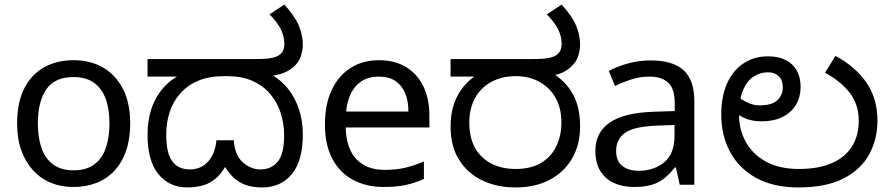

<svg xmlns="http://www.w3.org/2000/svg" viewBox="-20 -810 3905 842"><path d="M551 -269Q551 -202 533.5 -150.5Q516 -99 483.5 -63Q451 -27 404.5 -8.5Q358 10 301 10Q248 10 203 -8.5Q158 -27 125 -63Q92 -99 73.5 -150.5Q55 -202 55 -269Q55 -358 85 -419.5Q115 -481 171 -513.5Q227 -546 304 -546Q377 -546 432.5 -513.5Q488 -481 519.5 -419.5Q551 -358 551 -269ZM146 -269Q146 -206 162.5 -159.5Q179 -113 214 -88Q249 -63 303 -63Q357 -63 392 -88Q427 -113 443.5 -159.5Q460 -206 460 -269Q460 -333 443 -378Q426 -423 391.5 -447.5Q357 -472 302 -472Q220 -472 183 -418Q146 -364 146 -269Z M801 12Q723 12 675 -46Q627 -104 627 -220Q627 -282 644.5 -334Q662 -386 697 -425.5Q732 -465 782 -487L797 -474H627V-551H1097Q1150 -551 1172.5 -556Q1195 -561 1205 -569Q1219 -579 1223 -591.5Q1227 -604 1227 -618Q1227 -651 1211 -682.5Q1195 -714 1162 -747L1227 -790Q1274 -738 1291 -696.5Q1308 -655 1308 -612Q1308 -593 1300 -565.5Q1292 -538 1267 -516Q1257 -507 1242.5 -499Q1228 -491 1210 -485.5Q1192 -480 1168 -477L1169 -483Q1212 -460 1243 -421Q1274 -382 1291 -331Q1308 -280 1308 -220Q1308 -104 1259.5 -46Q1211 12 1130 12Q1087 12 1055.5 0.5Q1024 -11 999 -36.5Q974 -62 951 -104L983 -109Q960 -58 931.5 -32Q903 -6 870 3Q837 12 801 12ZM812 -67Q862 -67 893 -102Q924 -137 929 -195H1005Q1010 -128 1045.5 -97.5Q1081 -67 1122 -67Q1170 -67 1198 -101Q1226 -135 1226 -217Q1226 -269 1210.5 -316Q1195 -363 1164 -399Q1133 -435 1086.5 -455.5Q1040 -476 978 -476H961Q899 -476 852 -457Q805 -438 773 -403Q741 -368 725 -321.5Q709 -275 709 -219Q709 -137 736 -102Q763 -67 812 -67Z M1642 -546Q1711 -546 1760.5 -516Q1810 -486 1836.5 -431.5Q1863 -377 1863 -304V-251H1496Q1498 -160 1542.5 -112.5Q1587 -65 1667 -65Q1718 -65 1757.5 -74.5Q1797 -84 1839 -102V-25Q1798 -7 1758 1.5Q1718 10 1663 10Q1587 10 1528.5 -21Q1470 -52 1437.5 -113.5Q1405 -175 1405 -264Q1405 -352 1434.5 -415Q1464 -478 1517.5 -512Q1571 -546 1642 -546ZM1641 -474Q1578 -474 1541.5 -433.5Q1505 -393 1498 -321H1771Q1771 -367 1757 -401Q1743 -435 1714.5 -454.5Q1686 -474 1641 -474Z M2240 12Q2159 12 2094.5 -19Q2030 -50 1993 -109.5Q1956 -169 1956 -255Q1956 -312 1971.5 -356Q1987 -400 2015 -433Q2043 -466 2082 -488L2100 -474H1956V-551H2312Q2366 -551 2388 -556Q2410 -561 2421 -569Q2434 -579 2438.5 -591.5Q2443 -604 2443 -618Q2443 -651 2427 -682.5Q2411 -714 2378 -747L2443 -790Q2490 -738 2507 -696.5Q2524 -655 2524 -612Q2524 -593 2516 -565.5Q2508 -538 2483 -516Q2470 -504 2452 -494.5Q2434 -485 2410 -480L2405 -488Q2443 -464 2469.5 -431.5Q2496 -399 2510 -356Q2524 -313 2524 -255Q2524 -177 2490 -117Q2456 -57 2392.5 -22.5Q2329 12 2240 12ZM2241 -69Q2309 -69 2353.5 -96Q2398 -123 2420 -169.5Q2442 -216 2442 -272Q2442 -337 2415.5 -382.5Q2389 -428 2344 -452Q2299 -476 2242 -476Q2180 -476 2134 -450.5Q2088 -425 2063 -379.5Q2038 -334 2038 -272Q2038 -175 2093.5 -122Q2149 -69 2241 -69Z M2833 -545Q2931 -545 2978 -502Q3025 -459 3025 -365V0H2961L2944 -76H2940Q2917 -47 2892.5 -27.5Q2868 -8 2836.5 1Q2805 10 2760 10Q2712 10 2673.5 -7Q2635 -24 2613 -59.5Q2591 -95 2591 -149Q2591 -229 2654 -272.5Q2717 -316 2848 -320L2939 -323V-355Q2939 -422 2910 -448Q2881 -474 2828 -474Q2786 -474 2748 -461.5Q2710 -449 2677 -433L2650 -499Q2685 -518 2733 -531.5Q2781 -545 2833 -545ZM2859 -259Q2759 -255 2720.5 -227Q2682 -199 2682 -148Q2682 -103 2709.5 -82Q2737 -61 2780 -61Q2848 -61 2893 -98.5Q2938 -136 2938 -214V-262Z M3481 12Q3373 12 3297.5 -29Q3222 -70 3182.5 -142.5Q3143 -215 3143 -308Q3143 -387 3168.5 -444Q3194 -501 3240.5 -532Q3287 -563 3348 -563Q3393 -563 3425 -547Q3457 -531 3474 -501Q3491 -471 3491 -429Q3491 -386 3471.5 -352Q3452 -318 3413.5 -298Q3375 -278 3318 -278Q3296 -278 3277 -282Q3258 -286 3242.5 -293.5Q3227 -301 3214 -309L3224 -380Q3234 -373 3247.5 -365.5Q3261 -358 3277 -353Q3293 -348 3312 -348Q3365 -348 3389 -370.5Q3413 -393 3413 -427Q3413 -459 3395 -476Q3377 -493 3348 -493Q3315 -493 3286 -475Q3257 -457 3239 -416Q3221 -375 3221 -306Q3221 -241 3251 -187Q3281 -133 3339.5 -101Q3398 -69 3484 -69Q3568 -69 3626.5 -94Q3685 -119 3715.5 -166.5Q3746 -214 3746 -281Q3746 -352 3706 -403.5Q3666 -455 3598 -491L3644 -565Q3731 -518 3779.5 -448Q3828 -378 3828 -281Q3828 -201 3792.5 -134.5Q3757 -68 3680.5 -28Q3604 12 3481 12Z"/></svg>

Font: lkannada25
Style: Book
Weight: 400
Designer: Jelle Bosma - Monotype Design Team
Foundry: Monotype Imaging Inc.
Version: Version 2.003